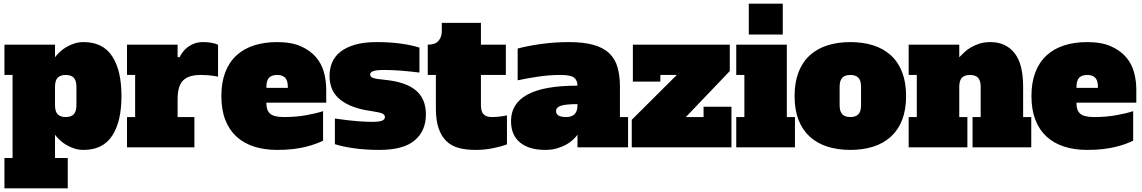

<svg xmlns="http://www.w3.org/2000/svg" viewBox="-20 -798 6187 1040"><path d="M347 222H4V58H48V-392H4V-556H278V-488Q287 -500 301.5 -514.5Q316 -529 336 -541Q356 -553 380 -561.5Q404 -570 433 -570Q537 -570 587.5 -493.5Q638 -417 638 -278Q638 -139 587.5 -62.5Q537 14 433 14Q404 14 380 5.5Q356 -3 336 -15Q316 -27 301.5 -41.5Q287 -56 278 -68V58H347ZM394 -328Q394 -362 379.5 -377Q365 -392 336 -392Q307 -392 292.5 -377Q278 -362 278 -328V-228Q278 -194 292.5 -179Q307 -164 336 -164Q365 -164 379.5 -179Q394 -194 394 -228Z M668 -556H942V-490L952 -487Q959 -501 970 -516Q981 -531 997 -543Q1013 -555 1033.5 -562.5Q1054 -570 1080 -570Q1101 -570 1121 -567Q1141 -564 1161 -556V-383Q1128 -389 1105.5 -390.5Q1083 -392 1068 -392Q1002 -392 972 -362.5Q942 -333 942 -261V-164H1033V0H668V-164H712V-392H668Z M1481 -570Q1558 -570 1609 -547.5Q1660 -525 1691 -489Q1722 -453 1734.5 -407Q1747 -361 1747 -314V-242H1423V-236Q1423 -200 1443.5 -182Q1464 -164 1518 -164Q1584 -164 1639 -174Q1694 -184 1730 -196V-36Q1712 -27 1688.5 -18.5Q1665 -10 1635 -2.5Q1605 5 1567 9.5Q1529 14 1481 14Q1412 14 1356 -4Q1300 -22 1260.5 -58.5Q1221 -95 1200 -149.5Q1179 -204 1179 -278Q1179 -351 1200 -406Q1221 -461 1260.5 -497.5Q1300 -534 1356 -552Q1412 -570 1481 -570ZM1481 -392Q1452 -392 1437.5 -377Q1423 -362 1423 -328V-322H1539V-328Q1539 -362 1524.5 -377Q1510 -392 1481 -392Z M1794 -156Q1869 -145 1917 -141.5Q1965 -138 1993 -138Q2037 -138 2051 -145Q2065 -152 2065 -164Q2065 -177 2050 -183.5Q2035 -190 1988 -197Q1884 -211 1824.5 -257Q1765 -303 1765 -387Q1765 -426 1779 -459.5Q1793 -493 1824 -517.5Q1855 -542 1903.5 -556Q1952 -570 2020 -570Q2094 -570 2153.5 -561.5Q2213 -553 2252 -540V-405Q2204 -411 2155 -415Q2106 -419 2062 -419Q2020 -419 2002.5 -413Q1985 -407 1985 -395Q1985 -389 1988 -384.5Q1991 -380 1999.5 -376.5Q2008 -373 2023 -370.5Q2038 -368 2061 -366Q2177 -355 2232 -309Q2287 -263 2287 -178Q2287 -89 2226 -37.5Q2165 14 2035 14Q1959 14 1896.5 5Q1834 -4 1794 -17Z M2585 -556H2720V-392H2585V-228Q2585 -194 2599.5 -179Q2614 -164 2643 -164Q2683 -164 2726 -173V-16Q2694 -4 2649.5 5Q2605 14 2554 14Q2503 14 2463.5 3Q2424 -8 2397 -34.5Q2370 -61 2355.5 -104Q2341 -147 2341 -211V-392H2297V-556Q2337 -556 2355 -576.5Q2373 -597 2373 -629V-674H2585Z M3108 -68Q3099 -56 3084 -41.5Q3069 -27 3047.5 -15Q3026 -3 2997.5 5.5Q2969 14 2933 14Q2846 14 2797 -26Q2748 -66 2748 -142Q2748 -237 2836.5 -285.5Q2925 -334 3108 -334Q3108 -362 3090 -377Q3072 -392 3016 -392Q2956 -392 2895.5 -383Q2835 -374 2784 -363V-535Q2835 -549 2909 -559.5Q2983 -570 3061 -570Q3141 -570 3194.5 -555Q3248 -540 3280 -509.5Q3312 -479 3325 -433.5Q3338 -388 3338 -328V-164H3382V0H3108ZM3108 -234Q3046 -234 3019 -225.5Q2992 -217 2992 -196Q2992 -164 3047 -164Q3108 -164 3108 -228Z M3646 -392H3557V-356H3408V-556H3933V-413L3695 -164H3791V-220H3942V0H3402V-149Z M4242 -164H4286V0H3968V-164H4012V-392H3968V-556H4242ZM4036 -778H4220V-611H4036Z M4888 -278Q4888 -204 4867 -149.5Q4846 -95 4806.5 -58.5Q4767 -22 4711 -4Q4655 14 4586 14Q4517 14 4461 -4Q4405 -22 4365.5 -58.5Q4326 -95 4305 -149.5Q4284 -204 4284 -278Q4284 -351 4305 -406Q4326 -461 4365.5 -497.5Q4405 -534 4461 -552Q4517 -570 4586 -570Q4655 -570 4711 -552Q4767 -534 4806.5 -497.5Q4846 -461 4867 -406Q4888 -351 4888 -278ZM4586 -164Q4615 -164 4629.5 -179Q4644 -194 4644 -228V-328Q4644 -362 4629.5 -377Q4615 -392 4586 -392Q4557 -392 4542.5 -377Q4528 -362 4528 -328V-228Q4528 -194 4542.5 -179Q4557 -164 4586 -164Z M5248 -164H5292V-328Q5292 -362 5277.5 -377Q5263 -392 5234 -392Q5205 -392 5190.5 -377Q5176 -362 5176 -328V-164H5220V0H4902V-164H4946V-392H4902V-556H5176V-488Q5188 -500 5203 -514.5Q5218 -529 5238.5 -541Q5259 -553 5285 -561.5Q5311 -570 5345 -570Q5427 -570 5474.5 -511.5Q5522 -453 5522 -328V-164H5566V0H5248Z M5869 -570Q5946 -570 5997 -547.5Q6048 -525 6079 -489Q6110 -453 6122.5 -407Q6135 -361 6135 -314V-242H5811V-236Q5811 -200 5831.5 -182Q5852 -164 5906 -164Q5972 -164 6027 -174Q6082 -184 6118 -196V-36Q6100 -27 6076.5 -18.5Q6053 -10 6023 -2.5Q5993 5 5955 9.5Q5917 14 5869 14Q5800 14 5744 -4Q5688 -22 5648.5 -58.5Q5609 -95 5588 -149.5Q5567 -204 5567 -278Q5567 -351 5588 -406Q5609 -461 5648.5 -497.5Q5688 -534 5744 -552Q5800 -570 5869 -570ZM5869 -392Q5840 -392 5825.5 -377Q5811 -362 5811 -328V-322H5927V-328Q5927 -362 5912.5 -377Q5898 -392 5869 -392Z"/></svg>

Font: Alfa Slab One
Style: Regular
Weight: 400
Designer: JM Sole
Foundry: JM Sole
Version: Version 1.001